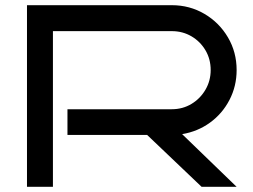

<svg xmlns="http://www.w3.org/2000/svg" viewBox="-20 -720 976 740"><path d="M892 0H757L547 -200H240V-299H642Q684 -299 718 -319.5Q752 -340 772 -374.5Q792 -409 792 -450Q792 -492 772 -526Q752 -560 718 -580Q684 -600 642 -600H184V0H84V-700H642Q711 -700 768 -666.5Q825 -633 858.5 -576Q892 -519 892 -450Q892 -388 864.5 -335Q837 -282 789.5 -247.5Q742 -213 682 -203Z"/></svg>

Font: Bruno Ace SC
Style: Regular
Weight: 400
Version: Version 1.100; ttfautohint (v1.8.4.7-5d5b);gftools[0.9.27]